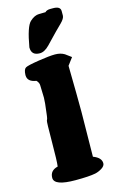

<svg xmlns="http://www.w3.org/2000/svg" viewBox="-134 -940 598 995"><g transform="rotate(-15 165.0 -442.5)"><path d="M133.3 -680.2Q88.4 -680.2 88.4 -722.7V-723.6Q106.9 -831.1 132.1 -854.5Q157.2 -877.9 182.1 -877.9Q207 -877.9 216.3 -878.4Q224.6 -887.7 243.2 -888.2H259.8Q298.8 -888.2 298.8 -862.3V-838.4Q298.8 -822.8 276.1 -800.5Q253.4 -778.3 243.9 -768.6Q234.4 -758.8 223.6 -747.6Q202.1 -725.6 185.1 -707.5Q158.7 -680.2 133.3 -680.2ZM259.8 -91.3Q303.2 -75.2 303.2 -44.9Q303.2 -30.3 285.2 -19Q267.1 -7.8 249 -3.9Q214.8 2.9 141.6 2.9Q28.3 2.9 27.8 -39.1V-40Q27.8 -79.1 70.3 -89.4Q74.2 -115.7 74.7 -222.2Q75.2 -328.6 77.9 -334Q80.6 -339.4 81.1 -341.3Q81.5 -343.3 82.3 -345.9Q83 -348.6 83.5 -352.3Q84 -356 84.7 -360.6Q85.4 -365.2 85.9 -370.6Q93.8 -430.2 93.8 -452.6L91.8 -520Q91.8 -533.2 79.1 -546.9Q32.7 -553.7 31.7 -587.9V-591.8Q32.7 -621.1 45.2 -628.4Q57.6 -635.7 117.4 -645Q177.2 -654.3 206.8 -654.3Q236.3 -654.3 257.3 -641.6L289.1 -618.2L259.8 -579.1Q262.7 -414.1 262.7 -332Z"/></g></svg>

Font: Drukaatie burti
Style: Heavy
Weight: 800
Version: Version 0.14